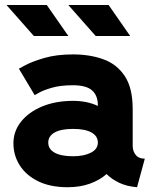

<svg xmlns="http://www.w3.org/2000/svg" viewBox="-20 -743 628 775"><path d="M252.9 12.7Q183.1 12.7 134.3 -11.2Q85.4 -35.2 59.8 -75.4Q34.2 -115.7 34.2 -164.6Q34.2 -213.4 65.2 -252.2Q96.2 -291 150.6 -313.5Q205.1 -335.9 274.9 -335.9Q331.5 -335.9 375 -315.4V-317.9Q375 -357.4 351.6 -378.2Q328.1 -398.9 274.4 -398.9Q224.1 -398.9 189.7 -388.9Q155.3 -378.9 137.7 -368.9Q120.1 -358.9 120.1 -358.9L56.2 -465.8Q56.2 -465.8 83 -480.2Q109.9 -494.6 158.9 -509Q208 -523.4 274.9 -523.4Q342.3 -523.4 396.7 -503.9Q451.2 -484.4 483.4 -436.3Q515.6 -388.2 515.6 -302.7V-154.8Q515.6 -132.8 527.8 -117.7Q540 -102.5 564.5 -102.5L533.2 12.7Q491.2 9.3 460.4 -5.6Q429.7 -20.5 410.2 -40.5Q382.8 -16.1 343 -1.7Q303.2 12.7 252.9 12.7ZM375 -167.5Q375 -193.8 349.1 -208.3Q323.2 -222.7 274.9 -222.7Q226.6 -222.7 200.7 -208.3Q174.8 -193.8 174.8 -167.5Q174.8 -141.1 200.7 -126.7Q226.6 -112.3 274.9 -112.3Q318.8 -112.3 346.9 -126.7Q375 -141.1 375 -167.5ZM116.7 -597.7 6.3 -722.7H168.9L255.9 -597.7ZM366.2 -597.7 255.9 -722.7H418.5L505.4 -597.7Z"/></svg>

Font: Giphurs
Style: Bold
Weight: 700
Version: Version 0.920; ttfautohint (v1.8.4.7-5d5b)